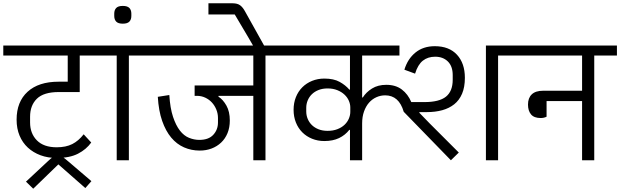

<svg xmlns="http://www.w3.org/2000/svg" viewBox="-40 -975 3773 1168"><path d="M305 -14Q251 -14 206.5 -30.5Q162 -47 129.5 -77Q97 -107 79 -150Q61 -193 61 -247Q61 -356 128 -417Q195 -478 316 -478H372V-637H-20V-698H572V-637H445V-415H317Q226 -415 184.5 -374.5Q143 -334 143 -265V-230Q143 -163 184.5 -121Q226 -79 305 -79Q361 -79 399.5 -98.5Q438 -118 469 -158L515 -108Q485 -66 434.5 -40Q384 -14 305 -14Z M118 130 250 7Q271 -13 283 -20.5Q295 -28 312 -28Q330 -28 343.5 -18.5Q357 -9 379 10L516 127L479 169L315 25L162 173Z M670 -637H532V-698H882V-637H744V0H670Z M707 -831Q679 -831 667 -843.5Q655 -856 655 -878V-892Q655 -914 667 -926.5Q679 -939 707 -939Q735 -939 747 -926.5Q759 -914 759 -892V-878Q759 -856 747 -843.5Q735 -831 707 -831Z M1175 -59Q1124 -59 1079.5 -78.5Q1035 -98 1001.5 -138Q968 -178 946.5 -239.5Q925 -301 920 -386L990 -397Q995 -317 1012.5 -264.5Q1030 -212 1054.5 -180.5Q1079 -149 1110 -136.5Q1141 -124 1173 -124Q1229 -124 1257.5 -155Q1286 -186 1286 -230V-257Q1286 -284 1276 -308.5Q1266 -333 1249 -351.5Q1232 -370 1208.5 -381Q1185 -392 1158 -392H1144V-455H1501V-637H842V-698H1713V-637H1575V0H1501V-392H1289V-387Q1317 -369 1337.5 -332.5Q1358 -296 1358 -242Q1358 -199 1344 -165Q1330 -131 1305 -107.5Q1280 -84 1247 -71.5Q1214 -59 1175 -59Z M1468 -752 1388 -887H1228V-955H1375Q1404 -955 1420.5 -943Q1437 -931 1451 -905L1571 -690V-669H1516Z M2916 -698H3128V-637H2990V0H2916ZM2089 -185H2085Q2060 -153 2022.5 -135Q1985 -117 1933 -117Q1893 -117 1858.5 -131Q1824 -145 1799 -170Q1774 -195 1760 -230Q1746 -265 1746 -307Q1746 -349 1760 -384Q1774 -419 1799 -444Q1824 -469 1858.5 -483Q1893 -497 1933 -497Q1990 -497 2026 -477Q2062 -457 2085 -430H2089V-637H1673V-698H2390V-637H2163V-382H2167Q2187 -414 2223 -436.5Q2259 -459 2310 -459Q2367 -459 2404.5 -430.5Q2442 -402 2462 -354H2542Q2632 -354 2673 -387Q2714 -420 2714 -490V-518Q2714 -572 2684.5 -601Q2655 -630 2607 -630Q2563 -630 2532.5 -606Q2502 -582 2485 -527L2420 -551Q2440 -617 2487.5 -655.5Q2535 -694 2605 -694Q2692 -694 2740 -642Q2788 -590 2788 -502Q2788 -445 2771 -405Q2754 -365 2723 -340.5Q2692 -316 2650 -304.5Q2608 -293 2557 -293H2513L2510 -290L2574 -224L2751 -47L2703 0L2416 -295Q2387 -395 2303 -395Q2275 -395 2249.5 -383.5Q2224 -372 2205 -350.5Q2186 -329 2174.5 -297Q2163 -265 2163 -224V0H2089ZM1953 -179Q1986 -179 2012 -189Q2038 -199 2055.5 -215.5Q2073 -232 2082 -253Q2091 -274 2091 -295V-321Q2091 -342 2082 -362.5Q2073 -383 2055.5 -399.5Q2038 -416 2012 -426.5Q1986 -437 1953 -437Q1922 -437 1898 -427.5Q1874 -418 1857.5 -402Q1841 -386 1832 -364.5Q1823 -343 1823 -319V-297Q1823 -273 1832 -251.5Q1841 -230 1857.5 -214Q1874 -198 1898 -188.5Q1922 -179 1953 -179Z M3249 -257Q3209 -257 3190.5 -279Q3172 -301 3172 -339Q3172 -379 3195 -401Q3218 -423 3264 -423H3501V-637H3088V-698H3713V-637H3575V0H3501V-360H3285V-265Q3269 -257 3249 -257Z"/></svg>

Font: IBM Plex Sans Devanagari
Style: Regular
Weight: 400
Designer: Mike Abbink, Paul van der Laan, Pieter van Rosmalen, Erin McLaughlin
Foundry: Bold Monday
Version: Version 1.1